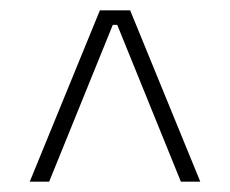

<svg xmlns="http://www.w3.org/2000/svg" viewBox="-20 -659 444 371"><path d="M173 -639H231.5L367 -308H329.5L206.5 -611H198L75 -308H37.5Z"/></svg>

Font: Anek Tamil ExtraLight
Style: Regular
Weight: 250
Version: Version 1.003